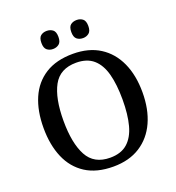

<svg xmlns="http://www.w3.org/2000/svg" viewBox="-160 -1039 1078 1177"><g transform="rotate(-20 378.5 -451.0)"><path d="M379 10Q270 10 198.5 -36Q127 -82 91.5 -165Q56 -248 56 -359Q56 -470 91.5 -552Q127 -634 199 -679.5Q271 -725 380 -725Q483 -725 554.5 -679.5Q626 -634 663.5 -551.5Q701 -469 701 -358Q701 -247 663.5 -164.5Q626 -82 554 -36Q482 10 379 10ZM379 -48Q450 -48 492 -85Q534 -122 552.5 -191Q571 -260 571 -358Q571 -456 552.5 -525Q534 -594 492 -630.5Q450 -667 380 -667Q274 -667 230 -586Q186 -505 186 -358Q186 -212 230 -130Q274 -48 379 -48ZM473 -794Q449 -794 433 -807Q417 -820 417 -853Q417 -887 433 -899.5Q449 -912 473 -912Q495 -912 511.5 -899.5Q528 -887 528 -853Q528 -820 511.5 -807Q495 -794 473 -794ZM277 -794Q254 -794 238 -807Q222 -820 222 -853Q222 -887 238 -899.5Q254 -912 277 -912Q300 -912 316.5 -899.5Q333 -887 333 -853Q333 -820 316.5 -807Q300 -794 277 -794Z"/></g></svg>

Font: Noto Rashi Hebrew Medium
Style: Regular
Weight: 500
Version: Version 1.006